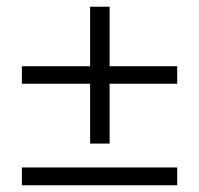

<svg xmlns="http://www.w3.org/2000/svg" viewBox="-20 -579 592 571"><path d="M45 -28V-81H507V-28ZM248 -152V-559H306V-152ZM45 -330V-382H507V-330Z"/></svg>

Font: Yaldevi Light
Style: Regular
Weight: 300
Designer: Sol Matas, Rajitha Manaperi, Kosala Senevirathne
Foundry: Mooniak
Version: Version 1.100